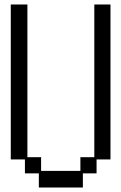

<svg xmlns="http://www.w3.org/2000/svg" viewBox="-20 -807 540 855"><path d="M91 -97H28V-787H102V-107H163V-46H338V-107H400V-787H472V-97H410V-35H349V28H153V-35H91Z"/></svg>

Font: DotGothic16
Style: Regular
Weight: 400
Designer: Fontworks Inc.
Foundry: Fontworks Inc.
Version: Version 1.100